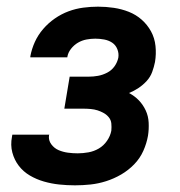

<svg xmlns="http://www.w3.org/2000/svg" viewBox="-20 -548 540 576"><path d="M205 8Q181 8 157.5 5.5Q134 3 111.5 -3.5Q89 -10 69.5 -21.5Q50 -33 36.5 -50.5Q23 -68 17 -90.5Q11 -113 16 -138L17 -144H128L127 -142Q125 -127 134 -115Q143 -103 156 -97.5Q169 -92 183.5 -90Q198 -88 213 -88Q229 -88 245.5 -91Q262 -94 276.5 -102.5Q291 -111 301 -125.5Q311 -140 314 -156Q315 -167 314 -177.5Q313 -188 306.5 -196Q300 -204 291 -209Q282 -214 272.5 -217Q263 -220 252 -221Q241 -222 230 -222H173L189 -318H246Q260 -318 274 -320.5Q288 -323 301.5 -330Q315 -337 323.5 -349Q332 -361 335 -375Q337 -388 332 -400.5Q327 -413 316.5 -420Q306 -427 292.5 -429.5Q279 -432 266 -432Q253 -432 239.5 -429.5Q226 -427 214 -420Q202 -413 193 -401.5Q184 -390 182 -377V-376H71V-379Q75 -401 84.5 -422Q94 -443 109.5 -461Q125 -479 144.5 -492.5Q164 -506 185.5 -514Q207 -522 229.5 -525Q252 -528 274 -528Q298 -528 321.5 -524.5Q345 -521 366.5 -512.5Q388 -504 405 -489Q422 -474 433 -454Q444 -434 446.5 -410Q449 -386 445 -362Q442 -347 436.5 -332Q431 -317 420 -305Q409 -293 395.5 -284Q382 -275 367 -269Q384 -260 396.5 -247Q409 -234 417 -217Q425 -200 426 -180Q427 -160 424 -141Q420 -118 410 -95.5Q400 -73 382.5 -55Q365 -37 343.5 -24.5Q322 -12 298.5 -4.5Q275 3 251.5 5.5Q228 8 205 8Z"/></svg>

Font: Iosevka Custom
Style: Bold Italic
Weight: 700
Italic angle: -9°
Designer: Belleve Invis
Foundry: Belleve Invis
Version: Version 30.3.1; ttfautohint (v1.8.3)